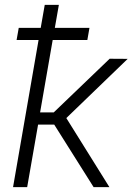

<svg xmlns="http://www.w3.org/2000/svg" viewBox="-20 -770 545 790"><path d="M339.4 -605.5H196.8L145 -307.6H201.2L431.2 -528.3L505.4 -527.8L252.9 -284.2L430.2 0H365.2L203.1 -257.3H136.7L91.8 0H33.7L138.7 -605.5H48.3L57.1 -655.3H147.5L164.1 -750H222.2L205.6 -655.3H348.1Z"/></svg>

Font: RobotoInd Light
Style: Italic
Weight: 300
Italic angle: -12°
Designer: Google
Version: Version 2.001151; 2014